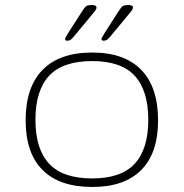

<svg xmlns="http://www.w3.org/2000/svg" viewBox="-20 -738 731 764"><path d="M347 6Q217 6 149.5 -61.5Q82 -129 82 -259Q82 -391 149.5 -460Q217 -529 347 -529Q475 -529 542 -460Q609 -391 609 -259Q609 -129 542 -61.5Q475 6 347 6ZM347 -28Q462 -28 516 -86.5Q570 -145 570 -261Q570 -378 516 -436.5Q462 -495 347 -495Q230 -495 175.5 -436.5Q121 -378 121 -261Q121 -145 175.5 -86.5Q230 -28 347 -28ZM248 -576Q239 -576 239 -582Q239 -587 245.5 -597Q252 -607 256 -614L306 -692Q317 -709 323 -713.5Q329 -718 346 -718Q364 -718 364 -708Q364 -701 354 -689.5Q344 -678 329 -659L275 -594Q266 -583 260.5 -579.5Q255 -576 248 -576ZM393 -576Q384 -576 384 -582Q384 -587 390.5 -597Q397 -607 401 -614L451 -692Q462 -709 468 -713.5Q474 -718 491 -718Q509 -718 509 -708Q509 -701 499 -689.5Q489 -678 474 -659L420 -594Q411 -583 405.5 -579.5Q400 -576 393 -576Z"/></svg>

Font: Asap Expanded Thin
Style: Regular
Weight: 100
Width: 7
Designer: Pablo Cosgaya
Foundry: Omnibus-Type
Version: Version 3.001; ttfautohint (v1.8.4.7-5d5b)